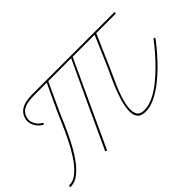

<svg xmlns="http://www.w3.org/2000/svg" viewBox="-85 -844 1147 1147"><g transform="rotate(-45 488.5 -270.5)"><path d="M149 -382Q154 -379 151 -374Q148 -369 143 -372Q115 -388 100 -419Q85 -450 97 -483Q107 -510 128.5 -524Q150 -538 176.5 -542.5Q203 -547 229 -547Q401 -547 572.5 -547Q744 -547 916 -547Q916 -547 916 -547Q916 -547 916 -547Q922 -547 922 -541Q922 -535 916 -535Q744 -535 572.5 -535Q401 -535 229 -535Q206 -535 181.5 -531.5Q157 -528 137 -516Q117 -504 108 -479Q97 -450 110.5 -423Q124 -396 149 -382Q149 -382 149 -382Q149 -382 149 -382ZM341 -543Q343 -549 349 -546Q354 -544 351 -538Q331 -495 311 -452Q291 -409 271 -365Q271 -365 271 -366Q271 -366 271 -366Q258 -335 238 -289Q218 -243 192.5 -192Q167 -141 136.5 -96Q106 -51 71.5 -22.5Q37 6 0 6Q-6 6 -6 0Q-6 -6 0 -6Q35 -6 67.5 -34Q100 -62 129.5 -106.5Q159 -151 184 -201.5Q209 -252 228 -297Q247 -342 260 -370Q260 -370 260 -370Q260 -371 260 -371Q280 -414 300 -457Q320 -500 341 -543Q341 -543 341 -543Q341 -543 341 -543ZM547 -543Q549 -549 555 -546Q560 -544 557 -538Q495 -403 432 -268Q369 -133 307 3Q307 3 307 3Q307 3 307 3Q304 8 299 5Q293 3 296 -3Q358 -138 421 -273Q484 -408 547 -543Q547 -543 547 -543Q547 -543 547 -543ZM745 -543Q748 -549 753 -546Q759 -544 757 -539Q735 -490 714 -441Q693 -392 672 -344Q665 -327 650.5 -296Q636 -265 619.5 -227Q603 -189 591 -150Q579 -111 576.5 -78.5Q574 -46 586.5 -26Q599 -6 633 -6Q669 -6 708.5 -24.5Q748 -43 786.5 -73.5Q825 -104 860 -139Q895 -174 924 -208Q953 -242 972 -268Q972 -268 972 -268Q972 -268 972 -268Q976 -273 981 -269Q985 -266 982 -261Q962 -234 932 -199Q902 -164 866.5 -128.5Q831 -93 791 -62.5Q751 -32 711 -13Q671 6 633 6Q594 6 578.5 -14.5Q563 -35 564.5 -69Q566 -103 577.5 -143.5Q589 -184 605.5 -224Q622 -264 637.5 -297Q653 -330 661 -348Q682 -397 703 -446Q724 -495 745 -543Q745 -543 745 -543Q745 -543 745 -543Z"/></g></svg>

Font: FRB American Cursive Thin
Style: Italic
Weight: 100
Italic angle: -25°
Version: Version 2.0;Modular Font Editor K font №1